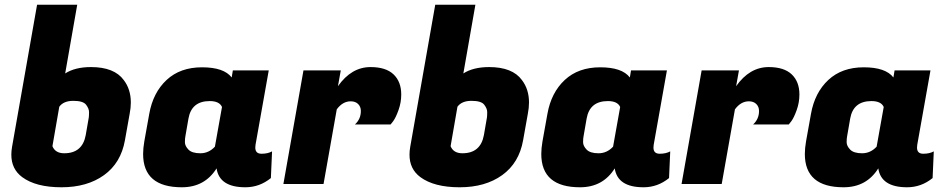

<svg xmlns="http://www.w3.org/2000/svg" viewBox="-20 -779 4014 813"><path d="M365 -495Q464 -495 504 -440Q534 -401 534 -345Q534 -322 529 -297L509 -185Q492 -89 420.5 -37.5Q349 14 240.5 14Q132 14 74 -29Q28 -63 28 -124Q28 -140 31 -157L137 -759H307L256 -468Q298 -495 365 -495ZM356 -282Q357 -290 357 -304.5Q357 -319 344.5 -335.5Q332 -352 290.5 -352Q249 -352 231 -327L202 -160Q214 -130 252 -130Q329 -130 343 -207Z M1061 -154Q1061 -128 1087.5 -128Q1114 -128 1132 -138L1127 -25Q1079 14 1019 14Q909 14 897 -66Q847 14 750 14Q586 14 586 -127Q586 -151 591 -180L612 -297Q628 -387 685.5 -440.5Q743 -494 835.5 -494Q928 -494 961 -451L966 -481H1118L1062 -166Q1061 -160 1061 -154ZM765 -202Q763 -193 763 -177Q763 -161 778 -145.5Q793 -130 828.5 -130Q864 -130 890 -158L920 -326Q909 -351 868 -351Q791 -351 778 -277Z M1679 -379Q1679 -345 1667.5 -313Q1656 -281 1645 -266L1634 -252H1483Q1508 -275 1508 -309Q1508 -327 1496.5 -338.5Q1485 -350 1465 -350Q1431 -350 1406 -316L1350 0H1180L1265 -481H1423L1411 -414Q1468 -495 1549 -495Q1614 -495 1646.5 -464Q1679 -433 1679 -379Z M2051 -495Q2150 -495 2190 -440Q2220 -401 2220 -345Q2220 -322 2215 -297L2195 -185Q2178 -89 2106.5 -37.5Q2035 14 1926.5 14Q1818 14 1760 -29Q1714 -63 1714 -124Q1714 -140 1717 -157L1823 -759H1993L1942 -468Q1984 -495 2051 -495ZM2042 -282Q2043 -290 2043 -304.5Q2043 -319 2030.5 -335.5Q2018 -352 1976.5 -352Q1935 -352 1917 -327L1888 -160Q1900 -130 1938 -130Q2015 -130 2029 -207Z M2747 -154Q2747 -128 2773.5 -128Q2800 -128 2818 -138L2813 -25Q2765 14 2705 14Q2595 14 2583 -66Q2533 14 2436 14Q2272 14 2272 -127Q2272 -151 2277 -180L2298 -297Q2314 -387 2371.5 -440.5Q2429 -494 2521.5 -494Q2614 -494 2647 -451L2652 -481H2804L2748 -166Q2747 -160 2747 -154ZM2451 -202Q2449 -193 2449 -177Q2449 -161 2464 -145.5Q2479 -130 2514.5 -130Q2550 -130 2576 -158L2606 -326Q2595 -351 2554 -351Q2477 -351 2464 -277Z M3365 -379Q3365 -345 3353.5 -313Q3342 -281 3331 -266L3320 -252H3169Q3194 -275 3194 -309Q3194 -327 3182.5 -338.5Q3171 -350 3151 -350Q3117 -350 3092 -316L3036 0H2866L2951 -481H3109L3097 -414Q3154 -495 3235 -495Q3300 -495 3332.5 -464Q3365 -433 3365 -379Z M3863 -154Q3863 -128 3889.5 -128Q3916 -128 3934 -138L3929 -25Q3881 14 3821 14Q3711 14 3699 -66Q3649 14 3552 14Q3388 14 3388 -127Q3388 -151 3393 -180L3414 -297Q3430 -387 3487.5 -440.5Q3545 -494 3637.5 -494Q3730 -494 3763 -451L3768 -481H3920L3864 -166Q3863 -160 3863 -154ZM3567 -202Q3565 -193 3565 -177Q3565 -161 3580 -145.5Q3595 -130 3630.5 -130Q3666 -130 3692 -158L3722 -326Q3711 -351 3670 -351Q3593 -351 3580 -277Z"/></svg>

Font: Fugaz One
Style: Regular
Weight: 400
Designer: Daniel Hernandez
Foundry: Daniel Hernandez
Version: Version 1.002